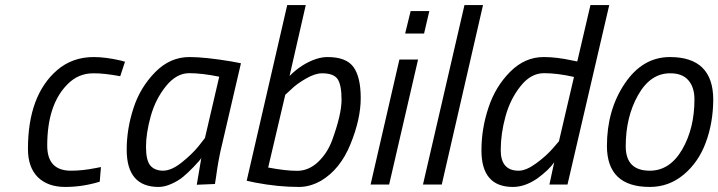

<svg xmlns="http://www.w3.org/2000/svg" viewBox="-20 -738 2873 768"><path d="M168.9 -155.8Q168.9 -55.2 263.7 -55.2Q310.5 -55.2 363.8 -65.9L383.8 -69.8L378.9 -11.2Q310.1 9.8 240.7 9.8Q171.4 9.8 131.3 -29.3Q91.8 -68.8 91.8 -142.1Q91.8 -356 208 -457Q269 -509.8 355 -509.8Q401.9 -509.8 461.9 -496.1L480 -491.2L460.9 -433.1Q396 -445.3 353 -444.8Q293 -444.8 250 -400.9Q168.9 -319.8 168.9 -155.8Z M632.3 -55.2Q666.5 -55.7 706.5 -87.9Q747.1 -120.1 773.9 -152.8L799.8 -186L856.9 -431.2Q787.6 -445.3 736.8 -445.3Q686 -445.3 644 -393.6Q602.1 -341.8 583 -273.4Q564 -205.1 564 -150.9Q564 -96.7 581.1 -76.2Q598.1 -55.7 632.3 -55.2ZM614.7 9.8Q486.8 9.8 486.8 -139.2Q486.8 -222.2 513.7 -304.7Q540 -387.2 600.1 -448.7Q660.2 -510.3 738.8 -509.8Q799.8 -509.8 905.8 -492.2L943.8 -484.9L868.2 -160.2Q854 -104 843.8 -27.8L839.8 -2L767.1 1Q781.2 -85 785.2 -106Q779.8 -96.7 755.4 -71.3Q731 -45.9 711.9 -30.3Q692.9 -14.6 665.5 -2.4Q638.2 9.8 614.7 9.8Z M1268.1 -444.8Q1240.2 -444.8 1203.1 -423.3Q1166 -401.9 1144 -379.9L1121.1 -358.9L1052.7 -67.9Q1122.6 -54.7 1168.5 -54.7Q1214.4 -54.7 1252 -89.8Q1289.1 -125 1308.1 -175.8Q1346.2 -279.8 1346.2 -338.9Q1346.2 -397.9 1330.6 -421.4Q1314.9 -444.8 1268.1 -444.8ZM1290 -509.8Q1365.2 -509.8 1394 -469.7Q1422.9 -429.7 1422.9 -345.7Q1422.9 -261.7 1381.8 -161.1Q1340.8 -60.5 1264.2 -15.1Q1220.2 9.8 1175.8 9.8Q1091.8 9.8 1000 -7.8L966.8 -15.1L1128.9 -717.8H1203.1L1138.2 -434.1Q1187 -482.9 1244.1 -502Q1268.1 -509.8 1290 -509.8Z M1600.6 -604 1622.6 -693.8H1697.3L1676.3 -604ZM1462.4 0 1577.6 -500H1652.3L1536.6 0Z M1671.9 0 1837.9 -717.8H1912.1L1747.1 0Z M1982.9 -137.2Q1982.9 -55.2 2054.7 -55.2Q2084.5 -55.2 2124.5 -84.5Q2164.6 -113.8 2190.9 -144L2215.8 -172.9L2275.9 -430.2Q2210 -445.3 2156.2 -445.3Q2103 -445.3 2062 -393.1Q2021 -341.8 2002 -272.5Q1982.9 -203.1 1982.9 -137.2ZM2031.7 9.8Q1905.8 9.8 1905.8 -136.2Q1905.8 -224.1 1934.1 -308.1Q1961.9 -392.1 2021 -451.2Q2080.1 -510.3 2155.8 -509.8Q2206.5 -509.8 2269 -496.1L2289.1 -492.2L2341.8 -717.8H2417L2250 0H2177.7L2196.8 -88.9Q2176.8 -59.1 2128.9 -23.9Q2079.6 9.8 2031.7 9.8Z M2579.1 -55.2Q2659.2 -55.2 2708.5 -139.6Q2757.8 -224.1 2757.8 -340.8Q2757.8 -388.7 2733.4 -417Q2709 -445.3 2659.7 -444.8Q2581.5 -444.8 2532.2 -357.4Q2482.9 -270 2482.9 -152.8Q2482.9 -55.2 2579.1 -55.2ZM2659.7 -509.8Q2832.5 -509.8 2833 -339.8Q2832.5 -247.1 2803.2 -168Q2773.9 -88.9 2714.8 -39.6Q2655.8 9.8 2579.1 9.8Q2408.2 9.8 2407.7 -153.8Q2407.7 -297.9 2479 -403.8Q2550.3 -509.8 2659.7 -509.8Z"/></svg>

Font: TitilliumWeb-Italic
Style: Italic
Weight: 400
Italic angle: -13°
Version: Version 1.001;PS 57.000;hotconv 1.0.70;makeotf.lib2.5.55311